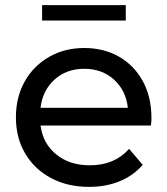

<svg xmlns="http://www.w3.org/2000/svg" viewBox="-20 -722 652 748"><path d="M327 6Q242 6 177.5 -29Q113 -64 77.5 -125Q42 -186 42 -265Q42 -344 76.5 -405Q111 -466 171.5 -500.5Q232 -535 308 -535Q385 -535 444 -501Q503 -467 536.5 -405.5Q570 -344 570 -262Q570 -256 569.5 -248Q569 -240 568 -233H138Q147 -163 199 -120.5Q251 -78 330 -78Q426 -78 483 -142L536 -80Q500 -38 446.5 -16Q393 6 327 6ZM138 -302H478Q471 -369 424.5 -411.5Q378 -454 308 -454Q239 -454 192.5 -412Q146 -370 138 -302ZM144 -642V-702H470V-642Z"/></svg>

Font: Montserrat Medium
Style: Regular
Weight: 500
Designer: Julieta Ulanovsky
Foundry: Julieta Ulanovsky
Version: Version 9.000; ttfautohint (v1.8.4.7-5d5b)